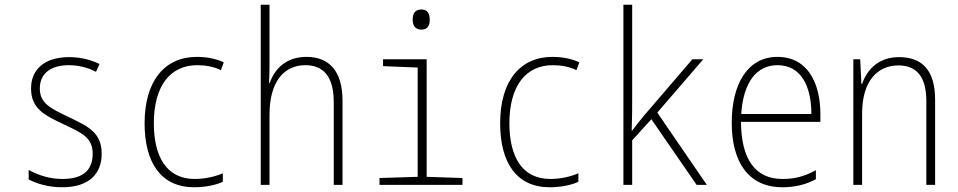

<svg xmlns="http://www.w3.org/2000/svg" viewBox="-20 -780 4040 810"><path d="M242 10C353 10 409 -44 409 -132C409 -225 344 -250 268 -287C194 -323 148 -343 148 -407C148 -472 197 -505 270 -505C310 -505 351 -495 385 -477L400 -510C363 -528 320 -539 271 -539C168 -539 111 -487 111 -407C111 -320 170 -293 250 -255C324 -220 371 -200 371 -132C371 -65 334 -25 243 -25C191 -25 143 -40 101 -63V-23C133 -6 182 10 242 10Z M799 10C845 10 890 1 920 -13V-49C886 -34 842 -25 802 -25C681 -25 629 -121 629 -260C629 -416 697 -505 812 -505C846 -505 882 -499 912 -484L924 -517C892 -532 854 -540 810 -540C675 -540 590 -439 590 -260C590 -94 659 10 799 10Z M1080 0H1117V-296C1117 -438 1180 -505 1268 -505C1343 -505 1388 -459 1388 -349V0H1425V-355C1425 -481 1368 -540 1273 -540C1183 -540 1137 -485 1118 -430H1115C1116 -454 1117 -473 1117 -502V-760H1080Z M1758 -655C1785 -655 1793 -674 1793 -697C1793 -722 1784 -740 1758 -740C1730 -740 1721 -722 1721 -697C1721 -673 1731 -655 1758 -655ZM1581 0H1931V-29L1780 -34V-530H1596V-501L1742 -495V-34L1581 -29Z M2299 10C2345 10 2390 1 2420 -13V-49C2386 -34 2342 -25 2302 -25C2181 -25 2129 -121 2129 -260C2129 -416 2197 -505 2312 -505C2346 -505 2382 -499 2412 -484L2424 -517C2392 -532 2354 -540 2310 -540C2175 -540 2090 -439 2090 -260C2090 -94 2159 10 2299 10Z M2610 0H2647V-188L2728 -277L2919 0H2962L2753 -305L2947 -530H2901L2695 -290C2678 -270 2664 -251 2647 -229H2645C2647 -283 2647 -327 2647 -381V-760H2610Z M3281 10C3336 10 3381 -2 3422 -24V-62C3374 -36 3334 -25 3281 -25C3167 -25 3107 -107 3106 -266H3441V-298C3441 -430 3387 -540 3260 -540C3132 -540 3067 -423 3067 -262C3067 -97 3137 10 3281 10ZM3403 -299H3107C3116 -435 3173 -505 3260 -505C3359 -505 3403 -417 3403 -299Z M3580 0H3617V-301C3617 -437 3681 -504 3770 -504C3845 -504 3888 -459 3888 -353V0H3925V-359C3925 -484 3870 -539 3773 -539C3685 -539 3637 -485 3617 -426H3614L3609 -530H3580Z"/></svg>

Font: Noto Sans Mono ExtraCondensed ExtraLight
Style: Regular
Weight: 200
Width: 2
Designer: Monotype Design Team
Foundry: Monotype Imaging Inc.
Version: Version 2.014